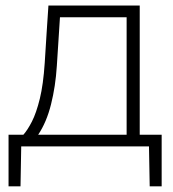

<svg xmlns="http://www.w3.org/2000/svg" viewBox="-20 -514 609 674"><path d="M10 140V-41H62Q76.5 -57 92 -87.2Q107.5 -117.5 119.8 -167.5Q132 -217.5 137 -293Q141 -358 144 -404Q147 -450 150 -494.5H470.5V-41H547.5V140H505.5L503 0H54.5L52 140ZM179.5 -282.5Q175 -211 159.2 -148Q143.5 -85 114 -41H424.5V-453.5H190.5Q188 -415 185.5 -375.5Q182.5 -335.5 179.5 -282.5Z"/></svg>

Font: Heraclito ExtraLight
Style: Regular
Weight: 200
Designer: Kostas Bartsokas (font) & Cristiano Sobral (main changes)
Foundry: Kostas Bartsokas (font) & Cristiano Sobral (main changes)
Version: Version 1.00;July 8, 2020;FontCreator 13.0.0.2655 64-bit